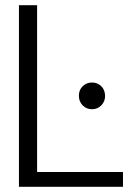

<svg xmlns="http://www.w3.org/2000/svg" viewBox="-20 -720 515 740"><path d="M53 0V-700H123V-57H454V0ZM335 -299Q313 -299 298.5 -314Q284 -329 284 -351Q284 -373 298.5 -387.5Q313 -402 335 -402Q356 -402 370.5 -387.5Q385 -373 385 -350Q385 -329 370.5 -314Q356 -299 335 -299Z"/></svg>

Font: DM Sans 36pt Light
Style: Regular
Weight: 300
Designer: Colophon Foundry, Jonny Pinhorn
Foundry: Colophon Foundry
Version: Version 4.004;gftools[0.9.30]